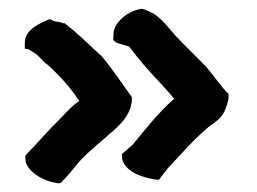

<svg xmlns="http://www.w3.org/2000/svg" viewBox="-20 -471 591 441"><path d="M37 -359 45 -358 58 -350C66 -346 76 -334 85 -325H86C113 -302 142 -270 162 -239C161 -238 158 -236 155 -234C146 -227 139 -220 134 -215L115 -195C89 -170 66 -142 43 -119L38 -113L39 -99C46 -75 80 -54 115 -50L120 -51C130 -62 139 -71 149 -84C169 -110 194 -131 220 -153C240 -172 280 -197 283 -242V-247L280 -252C259 -281 237 -314 212 -344H211C182 -371 159 -394 128 -418L126 -417C121 -420 114 -421 106 -422L94 -427C73 -418 37 -404 37 -373ZM240 -379 247 -373C256 -370 267 -367 277 -364C277 -364 278 -361 284 -355C310 -319 344 -286 372 -254C375 -250 377 -247 380 -244C344 -213 314 -174 285 -139L260 -117L261 -104C269 -76 308 -62 342 -58L346 -59C351 -67 359 -76 366 -85C397 -118 425 -151 461 -181C471 -189 490 -198 498 -221C501 -230 505 -238 505 -249V-255C486 -274 475 -292 455 -316C432 -340 405 -366 383 -389C369 -405 353 -427 331 -441H330C321 -445 315 -449 306 -451C269 -445 244 -418 241 -398Z"/></svg>

Font: Hussar Pisanka
Style: Bd
Weight: 700
Designer: Robert Jablonski
Foundry: Cannot Into Space Fonts
Version: Version 1.070